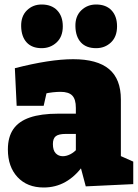

<svg xmlns="http://www.w3.org/2000/svg" viewBox="-20 -818 615 853"><path d="M517 -97 491 -136 572 -100V0L361 10L336 -84L348 -81Q314 -34 270.5 -9.5Q227 15 174 15Q101 15 58 -31Q15 -77 15 -154Q15 -209 39 -244Q63 -279 112.5 -296Q162 -313 239 -313H327L317 -303V-339Q317 -377 301 -393.5Q285 -410 249 -410Q234 -410 215 -408Q196 -406 175 -401L190 -419L174 -348H54L46 -515Q124 -535 188.5 -545Q253 -555 305 -555Q412 -555 464.5 -511Q517 -467 517 -376ZM215 -178Q215 -150 227.5 -137Q240 -124 259 -124Q275 -124 292 -132.5Q309 -141 323 -157L317 -135V-234L328 -223H272Q241 -223 228 -213Q215 -203 215 -178ZM407 -604Q363 -604 339.5 -629.5Q316 -655 315 -701Q314 -746 341 -772Q368 -798 407 -798Q451 -798 475.5 -772Q500 -746 500 -701Q500 -655 473 -629.5Q446 -604 407 -604ZM165 -604Q122 -604 98.5 -629.5Q75 -655 74 -701Q73 -746 99.5 -772Q126 -798 165 -798Q209 -798 234 -772Q259 -746 259 -701Q259 -655 231.5 -629.5Q204 -604 165 -604Z"/></svg>

Font: Bitter Thin Black
Style: Regular
Weight: 900
Version: Version 3.020